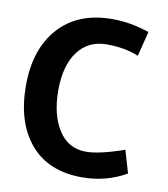

<svg xmlns="http://www.w3.org/2000/svg" viewBox="-81 -777 746 852"><g transform="rotate(10 292.0 -351.5)"><path d="M346 6Q193 6 111.5 -90.5Q30 -187 30 -352Q30 -517 116.5 -613Q203 -709 357 -709Q441 -709 524 -680L496 -568Q435 -594 352 -594Q269 -594 222 -531Q175 -468 175 -357Q175 -246 219 -177.5Q263 -109 343 -109Q403 -109 514 -148L544 -46Q453 6 346 6Z"/></g></svg>

Font: Gudea
Style: Bold
Weight: 700
Designer: Agustina Mingote
Foundry: Agustina Mingote
Version: Version 1.002